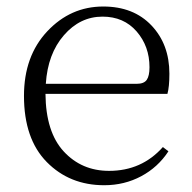

<svg xmlns="http://www.w3.org/2000/svg" viewBox="-20 -541 575 575"><path d="M117.2 -290H389.6Q411.1 -290 419.4 -301.8Q427.7 -313.5 427.7 -339.8Q427.7 -402.3 389.2 -446.8Q350.6 -491.2 287.1 -491.2Q219.7 -491.2 171.4 -435.5Q123 -379.9 117.2 -290ZM481.4 -259.8H116.2Q117.2 -145.5 170.9 -87.4Q224.6 -29.3 306.6 -29.3Q404.3 -29.3 467.8 -100.6L484.4 -87.9Q453.1 -40 402.8 -13.2Q352.5 13.7 292 13.7Q188.5 13.7 120.1 -55.7Q51.8 -125 51.8 -253.9Q51.8 -373 121.6 -447.3Q191.4 -521.5 289.1 -521.5Q379.9 -521.5 433.6 -464.8Q487.3 -408.2 487.3 -320.3Q487.3 -281.2 481.4 -259.8Z"/></svg>

Font: GenYoMin TW TTF ExtraLight
Style: Regular
Weight: 250
Version: Version 1.300